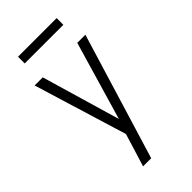

<svg xmlns="http://www.w3.org/2000/svg" viewBox="-277 -768 1054 1054"><g transform="rotate(-45 250.0 -240.5)"><path d="M160 215Q168 188 176.5 161.5Q185 135 193 108L219 23L53 -520H116L250 -63L384 -520H447L223 215ZM100 -644V-696H400V-644Z"/></g></svg>

Font: Iosevka Fixed Light
Style: Regular
Weight: 300
Monospace: yes
Designer: Belleve Invis
Foundry: Belleve Invis
Version: Version 32.3.0